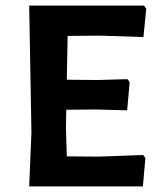

<svg xmlns="http://www.w3.org/2000/svg" viewBox="-20 -664 585 684"><path d="M490 -112 498 -101 489 0H84L92 -192L84 -644H493L501 -633L491 -532L337 -537L221 -536L218 -380L329 -379L434 -382L442 -372L433 -271L319 -274L216 -273L215 -204L218 -107L331 -106Z"/></svg>

Font: Alegreya Sans SC
Style: Bold
Weight: 700
Designer: Juan Pablo del Peral
Foundry: Huerta Tipografica
Version: Version 2.007